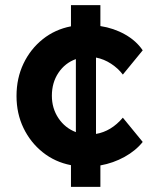

<svg xmlns="http://www.w3.org/2000/svg" viewBox="-20 -724 593 744"><path d="M255 0V-84Q193 -96 145.5 -134Q98 -172 71 -228Q44 -284 44 -352Q44 -421 71 -477.5Q98 -534 145.5 -572Q193 -610 255 -622V-704H369V-623Q421 -615 464.5 -590.5Q508 -566 533 -529L456 -435Q438 -459 410.5 -477Q383 -495 352 -501V-205Q411 -215 456 -268L533 -174Q506 -140 462.5 -116Q419 -92 369 -83V0ZM181 -353Q181 -304 206.5 -266Q232 -228 274 -212V-495Q232 -480 206.5 -442Q181 -404 181 -353Z"/></svg>

Font: Readex Pro SemiBold
Style: Regular
Weight: 600
Designer: Bonnie Shaver-Troup, Thomas Jockin
Foundry: Lexend
Version: Version 1.204; ttfautohint (v1.8.4.7-5d5b)